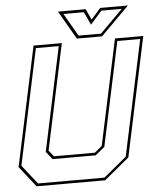

<svg xmlns="http://www.w3.org/2000/svg" viewBox="-58 -908 797 957"><g transform="rotate(-5 340.5 -429.0)"><path d="M86 0 5 -103 132 -700H273.5L161 -172L185 -141.5H390L427 -172L539.5 -700H681L554 -103L429 0ZM94.5 -13.5H426.5L541.5 -108.5L664.5 -686.5H550L439.5 -166.5L393 -128H177L146.5 -166.5L257 -686.5H142.5L19.5 -108.5ZM350 -716 268 -858H406.5L431.5 -804L479.5 -858H618L476 -716ZM360 -730H472L586 -844H484L426.5 -779L396 -844H294Z"/></g></svg>

Font: Tourney Thin
Style: Italic
Weight: 100
Italic angle: -12°
Designer: Tyler Finck
Foundry: Etcetera Type Co
Version: Version 1.015